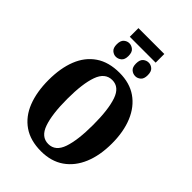

<svg xmlns="http://www.w3.org/2000/svg" viewBox="-293 -1141 1270 1270"><g transform="rotate(45 342.0 -506.0)"><path d="M223 -941V-1022H465V-941ZM251 -782Q231 -782 214 -796.5Q197 -811 197 -845Q197 -880 214 -894.5Q231 -909 251 -909Q272 -909 289.5 -894.5Q307 -880 307 -845Q307 -811 289.5 -796.5Q272 -782 251 -782ZM433 -782Q411 -782 394 -796.5Q377 -811 377 -845Q377 -880 394 -894.5Q411 -909 433 -909Q453 -909 470 -894.5Q487 -880 487 -845Q487 -811 470 -796.5Q453 -782 433 -782ZM343 10Q243 10 176.5 -36Q110 -82 77.5 -165Q45 -248 45 -359Q45 -470 77.5 -552Q110 -634 176.5 -679.5Q243 -725 344 -725Q439 -725 504.5 -679.5Q570 -634 604.5 -551.5Q639 -469 639 -358Q639 -247 604.5 -164.5Q570 -82 504 -36Q438 10 343 10ZM343 -58Q410 -58 437 -137Q464 -216 464 -358Q464 -500 437 -578.5Q410 -657 344 -657Q277 -657 249 -578.5Q221 -500 221 -358Q221 -216 248.5 -137Q276 -58 343 -58Z"/></g></svg>

Font: Noto Serif ExtraCondensed Black
Style: Regular
Weight: 900
Width: 2
Designer: Monotype Design Team
Foundry: Monotype Imaging Inc.
Version: Version 2.015; ttfautohint (v1.8.4.7-5d5b)